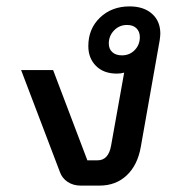

<svg xmlns="http://www.w3.org/2000/svg" viewBox="-20 -580 557 600"><path d="M481 -475Q481 -468 479 -454L420 -121Q410 -64 376 -32Q342 0 291 0H232Q209 0 191.5 -11.5Q174 -23 167 -43L46 -361H146L253 -79H285Q302 -79 312.5 -90.5Q323 -102 327 -124L368 -353Q358 -350 345 -350Q304 -350 280 -374Q256 -398 256 -436Q256 -490 292.5 -525Q329 -560 385 -560Q429 -560 455 -537Q481 -514 481 -475ZM417 -464Q417 -481 406.5 -491.5Q396 -502 377 -502Q353 -502 336.5 -485Q320 -468 320 -444Q320 -427 331 -417Q342 -407 361 -407Q385 -407 401 -423.5Q417 -440 417 -464Z"/></svg>

Font: Bai Jamjuree Medium
Style: Italic
Weight: 500
Italic angle: -10°
Version: Version 1.000; ttfautohint (v1.6)